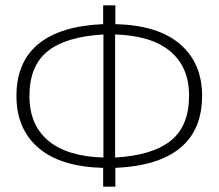

<svg xmlns="http://www.w3.org/2000/svg" viewBox="-20 -704 824 724"><path d="M415 -71V0H369V-71Q208 -75 125 -146.5Q42 -218 42 -342Q42 -470 124.5 -538Q207 -606 369 -613V-684H415V-613Q576 -609 659 -537.5Q742 -466 742 -343Q742 -214 659.5 -146Q577 -78 415 -71ZM693 -343Q693 -451 622 -510.5Q551 -570 414 -574V-110Q555 -118 624 -173.5Q693 -229 693 -343ZM370 -110V-574Q229 -566 160 -511Q91 -456 91 -342Q91 -233 162 -173.5Q233 -114 370 -110Z"/></svg>

Font: FiraGO ExtraLight
Style: Regular
Weight: 200
Designer: bBox Type
Foundry: bBox Type GmbH
Version: Version 1.001